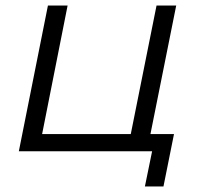

<svg xmlns="http://www.w3.org/2000/svg" viewBox="-20 -546 723 693"><path d="M48 0 153 -526H224L132 -62H452L545 -526H616L523 -62H608L570 127H503L529 0H511Z"/></svg>

Font: Montserrat
Style: Italic
Weight: 400
Italic angle: -11.3°
Designer: Julieta Ulanovsky
Foundry: Julieta Ulanovsky
Version: Version 9.000; ttfautohint (v1.8.4.7-5d5b)